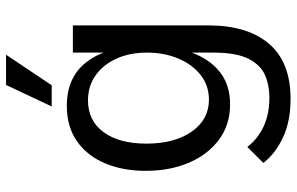

<svg xmlns="http://www.w3.org/2000/svg" viewBox="-193 -568 981 635"><g transform="rotate(-90 297.5 -250.5)"><path d="M288 220Q214 220 160.5 195Q107 170 76 130L129 77Q156 112 197 131Q238 150 293 150Q333 150 366.5 135.5Q400 121 420.5 81Q441 41 441 -36V-500H531V-52Q531 78 470 149Q409 220 288 220ZM270 20Q203 20 153.5 -16.5Q104 -53 77 -116Q50 -179 50 -259Q50 -335 75 -394Q100 -453 148 -486.5Q196 -520 265 -520Q363 -520 413.5 -450Q464 -380 464 -253Q464 -171 442 -109.5Q420 -48 377 -14Q334 20 270 20ZM285 -50Q332 -50 367 -77.5Q402 -105 421.5 -151.5Q441 -198 441 -255Q441 -312 421 -356Q401 -400 365.5 -425Q330 -450 283 -450Q216 -450 178 -398.5Q140 -347 140 -257Q140 -163 180 -106.5Q220 -50 285 -50ZM334 -721H434L333 -570H263Z"/></g></svg>

Font: Moderustic
Style: Regular
Weight: 400
Designer: Tural Alisoy
Foundry: TAFT Foundry
Version: Version 2.120